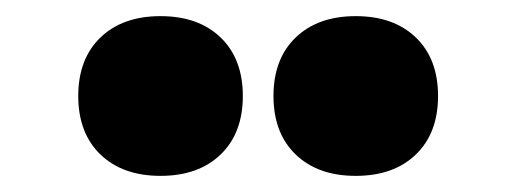

<svg xmlns="http://www.w3.org/2000/svg" viewBox="-20 -828 640 238"><path d="M77 -709Q77 -755 104.5 -781.5Q132 -808 179 -808Q226 -808 253.5 -781.5Q281 -755 281 -709Q281 -663 253.5 -636.5Q226 -610 179 -610Q132 -610 104.5 -636.5Q77 -663 77 -709ZM319 -709Q319 -755 346.5 -781.5Q374 -808 421 -808Q468 -808 495.5 -781.5Q523 -755 523 -709Q523 -663 495.5 -636.5Q468 -610 421 -610Q374 -610 346.5 -636.5Q319 -663 319 -709Z"/></svg>

Font: Encode Sans Condensed Black
Style: Regular
Weight: 900
Width: 3
Designer: Multiple Designers
Foundry: Impallari Type
Version: Version 2.000